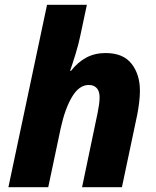

<svg xmlns="http://www.w3.org/2000/svg" viewBox="-20 -780 652 800"><path d="M15 0 176 -760H342L315 -633Q308 -598 295 -555.5Q282 -513 272 -485H276Q304 -521 339.5 -540Q375 -559 420 -559Q493 -559 528 -514.5Q563 -470 563 -402Q563 -380 560 -354.5Q557 -329 552 -303L488 0H322L387 -311Q390 -326 392.5 -343Q395 -360 395 -374Q395 -400 383 -413Q371 -426 350 -426Q310 -426 280.5 -377Q251 -328 233 -246L181 0Z"/></svg>

Font: Noto Sans ExtraBold
Style: Italic
Weight: 800
Italic angle: -12°
Designer: Monotype Design Team
Foundry: Monotype Imaging Inc.
Version: Version 2.013; ttfautohint (v1.8.4.7-5d5b)